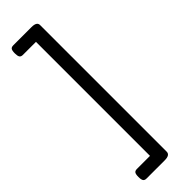

<svg xmlns="http://www.w3.org/2000/svg" viewBox="-360 -1044 1130 1130"><g transform="rotate(-45 204.5 -479.5)"><path d="M44 35Q44 12 50 3.5Q56 -5 71 -5H180V-954H71Q56 -954 50 -963Q44 -972 44 -994Q44 -1017 50 -1025.5Q56 -1034 71 -1034H223Q267 -1034 267 -1007V47Q267 75 223 75H71Q56 75 50 66Q44 57 44 35Z"/></g></svg>

Font: Playwrite IT Trad
Style: Regular
Weight: 400
Designer: Veronika Burian, José Scaglione
Foundry: TypeTogether
Version: Version 1.002